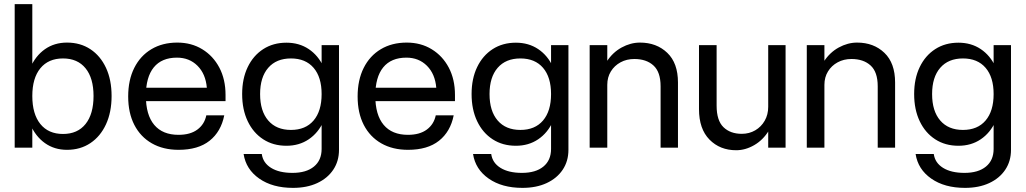

<svg xmlns="http://www.w3.org/2000/svg" viewBox="-20 -720 5000 936"><path d="M51.6 -700V0H137.5V-700ZM102 -252Q102 -173.3 127.5 -114.2Q153 -55.1 199 -22.4Q245 10.4 306.7 10.4Q371.7 10.4 420.7 -22.4Q469.6 -55.1 496.8 -114.2Q524 -173.3 524 -252Q524 -330.7 496.8 -389.2Q469.6 -447.7 420.7 -480.1Q371.7 -512.4 306.7 -512.4Q245 -512.4 199 -480.1Q153 -447.7 127.5 -389.2Q102 -330.7 102 -252ZM436 -252Q436 -164.1 397.1 -115.5Q358.1 -66.9 287.2 -66.9Q215.9 -66.9 176.7 -115.5Q137.5 -164.1 137.5 -252Q137.5 -339.2 176.7 -387.1Q215.9 -435.1 287.2 -435.1Q358.1 -435.1 397.1 -387.1Q436 -339.2 436 -252Z M604.9 -249.8Q604.9 -169.4 634.9 -111.1Q664.9 -52.9 720.1 -21.3Q775.4 10.4 850.7 10.4Q945.9 10.4 1001.6 -33.8Q1057.4 -78 1073.2 -157.6H985.8Q976.8 -114.1 942.3 -88.4Q907.8 -62.7 850.2 -62.7Q772.6 -62.7 731.9 -111.2Q691.1 -159.7 691.1 -253Q691.1 -344.1 729.7 -391.6Q768.4 -439 842.6 -439Q903.1 -439 942.9 -399.3Q982.6 -359.5 988.3 -292.4H683.9V-227.1H1079.5V-257.3Q1079.5 -332.9 1049.4 -390.2Q1019.2 -447.5 966.1 -479.9Q913 -512.4 844.4 -512.4Q772 -512.4 718.1 -480.2Q664.1 -448 634.5 -388.9Q604.9 -329.9 604.9 -249.8Z M1248 -261.4Q1248 -178.6 1287.6 -132.6Q1327.1 -86.6 1398.4 -86.6Q1469.6 -86.6 1508.8 -132.6Q1547.9 -178.6 1547.9 -261.4Q1547.9 -343.8 1508.8 -389.4Q1469.6 -435.1 1398.4 -435.1Q1327.1 -435.1 1287.6 -389.4Q1248 -343.8 1248 -261.4ZM1583.4 -261.4Q1583.4 -185.9 1557.5 -129.1Q1531.7 -72.4 1485.1 -40.9Q1438.5 -9.4 1376.5 -9.4Q1311.7 -9.4 1263.2 -40.9Q1214.6 -72.4 1187.6 -129.1Q1160.5 -185.9 1160.5 -261.4Q1160.5 -336.8 1187.6 -392.9Q1214.6 -449.1 1263.2 -480.5Q1311.8 -511.9 1376.5 -511.9Q1438.5 -511.9 1485.1 -480.7Q1531.7 -449.5 1557.5 -393.3Q1583.4 -337.1 1583.4 -261.4ZM1632.6 -500V10.5Q1632.6 65.7 1604.6 107.5Q1576.6 149.3 1526.3 172.6Q1476 195.9 1408.4 195.9Q1308.5 195.9 1243.8 150.6Q1179.1 105.4 1167.6 30.9H1256.2Q1262.1 73.9 1301.4 98.3Q1340.7 122.8 1406 122.8Q1473 122.8 1510.4 92.1Q1547.9 61.5 1547.9 6V-500Z M1723.4 -249.8Q1723.4 -169.4 1753.4 -111.1Q1783.4 -52.9 1838.6 -21.3Q1893.9 10.4 1969.2 10.4Q2064.4 10.4 2120.1 -33.8Q2175.9 -78 2191.7 -157.6H2104.3Q2095.3 -114.1 2060.8 -88.4Q2026.3 -62.7 1968.7 -62.7Q1891.1 -62.7 1850.4 -111.2Q1809.6 -159.7 1809.6 -253Q1809.6 -344.1 1848.2 -391.6Q1886.9 -439 1961.1 -439Q2021.6 -439 2061.4 -399.3Q2101.1 -359.5 2106.8 -292.4H1802.4V-227.1H2198V-257.3Q2198 -332.9 2167.9 -390.2Q2137.7 -447.5 2084.6 -479.9Q2031.5 -512.4 1962.9 -512.4Q1890.5 -512.4 1836.6 -480.2Q1782.6 -448 1753 -388.9Q1723.4 -329.9 1723.4 -249.8Z M2366.5 -261.4Q2366.5 -178.6 2406.1 -132.6Q2445.6 -86.6 2516.9 -86.6Q2588.1 -86.6 2627.3 -132.6Q2666.4 -178.6 2666.4 -261.4Q2666.4 -343.8 2627.3 -389.4Q2588.1 -435.1 2516.9 -435.1Q2445.6 -435.1 2406.1 -389.4Q2366.5 -343.8 2366.5 -261.4ZM2701.9 -261.4Q2701.9 -185.9 2676 -129.1Q2650.2 -72.4 2603.6 -40.9Q2557 -9.4 2495 -9.4Q2430.2 -9.4 2381.7 -40.9Q2333.1 -72.4 2306.1 -129.1Q2279 -185.9 2279 -261.4Q2279 -336.8 2306.1 -392.9Q2333.1 -449.1 2381.7 -480.5Q2430.3 -511.9 2495 -511.9Q2557 -511.9 2603.6 -480.7Q2650.2 -449.5 2676 -393.3Q2701.9 -337.1 2701.9 -261.4ZM2751.1 -500V10.5Q2751.1 65.7 2723.1 107.5Q2695.1 149.3 2644.8 172.6Q2594.5 195.9 2526.9 195.9Q2427 195.9 2362.3 150.6Q2297.6 105.4 2286.1 30.9H2374.7Q2380.6 73.9 2419.9 98.3Q2459.2 122.8 2524.5 122.8Q2591.5 122.8 2628.9 92.1Q2666.4 61.5 2666.4 6V-500Z M3200.4 -299.5V0H3285.1V-317.8Q3285.1 -412.5 3233 -462.4Q3180.8 -512.4 3099.8 -512.4Q3054.1 -512.4 3010.3 -488.4Q2966.5 -464.4 2937.7 -419.6Q2909 -374.9 2908.6 -312.4L2940.5 -306.5Q2940.5 -343.4 2957.9 -371.7Q2975.2 -400 3005.1 -416.2Q3034.9 -432.4 3072.4 -432.4Q3130.9 -432.4 3165.6 -400.8Q3200.4 -369.1 3200.4 -299.5ZM2854.6 -500V0H2940.5V-500Z M3473.5 -204.9V-500H3387.6V-187.8Q3387.6 -91.3 3438.8 -39.4Q3489.9 12.4 3568.9 12.4Q3613.6 12.4 3656.8 -12.5Q3700 -37.4 3728.1 -83.5Q3756.1 -129.6 3756.1 -193.4L3725 -199.4Q3725 -161 3707.9 -131.4Q3690.9 -101.7 3661.8 -84.7Q3632.6 -67.6 3596.2 -67.6Q3540.3 -67.6 3506.9 -100Q3473.5 -132.4 3473.5 -204.9ZM3809.7 0V-500H3725V0Z M4258.9 -299.5V0H4343.6V-317.8Q4343.6 -412.5 4291.5 -462.4Q4239.3 -512.4 4158.3 -512.4Q4112.6 -512.4 4068.8 -488.4Q4025 -464.4 3996.2 -419.6Q3967.5 -374.9 3967.1 -312.4L3999 -306.5Q3999 -343.4 4016.4 -371.7Q4033.7 -400 4063.6 -416.2Q4093.4 -432.4 4130.9 -432.4Q4189.4 -432.4 4224.1 -400.8Q4258.9 -369.1 4258.9 -299.5ZM3913.1 -500V0H3999V-500Z M4524 -261.4Q4524 -178.6 4563.6 -132.6Q4603.1 -86.6 4674.4 -86.6Q4745.6 -86.6 4784.8 -132.6Q4823.9 -178.6 4823.9 -261.4Q4823.9 -343.8 4784.8 -389.4Q4745.6 -435.1 4674.4 -435.1Q4603.1 -435.1 4563.6 -389.4Q4524 -343.8 4524 -261.4ZM4859.4 -261.4Q4859.4 -185.9 4833.5 -129.1Q4807.7 -72.4 4761.1 -40.9Q4714.5 -9.4 4652.5 -9.4Q4587.7 -9.4 4539.2 -40.9Q4490.6 -72.4 4463.6 -129.1Q4436.5 -185.9 4436.5 -261.4Q4436.5 -336.8 4463.6 -392.9Q4490.6 -449.1 4539.2 -480.5Q4587.8 -511.9 4652.5 -511.9Q4714.5 -511.9 4761.1 -480.7Q4807.7 -449.5 4833.5 -393.3Q4859.4 -337.1 4859.4 -261.4ZM4908.6 -500V10.5Q4908.6 65.7 4880.6 107.5Q4852.6 149.3 4802.3 172.6Q4752 195.9 4684.4 195.9Q4584.5 195.9 4519.8 150.6Q4455.1 105.4 4443.6 30.9H4532.2Q4538.1 73.9 4577.4 98.3Q4616.7 122.8 4682 122.8Q4749 122.8 4786.4 92.1Q4823.9 61.5 4823.9 6V-500Z"/></svg>

Font: Overused Grotesk Light
Style: Regular
Weight: 300
Designer: RandomMaerks
Version: Version 0.005